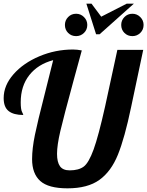

<svg xmlns="http://www.w3.org/2000/svg" viewBox="-25 -1020 803 1047"><path d="M446 -1000H474L527 -929L666 -1000H705L518 -833H499ZM329 -884Q329 -909 346.5 -927Q364 -945 390 -945Q415 -945 433 -927Q451 -909 451 -884Q451 -858 433 -840.5Q415 -823 390 -823Q364 -823 346.5 -840.5Q329 -858 329 -884ZM636 -884Q636 -909 653.5 -927Q671 -945 697 -945Q722 -945 740 -927Q758 -909 758 -884Q758 -858 740 -840.5Q722 -823 697 -823Q671 -823 653.5 -840.5Q636 -858 636 -884ZM150 -152Q150 -210 165.5 -285Q181 -360 215 -492L232 -560L265 -692Q182 -670 135 -610.5Q88 -551 88 -462Q88 -424 95 -410Q102 -396 102 -393Q49 -393 22 -414.5Q-5 -436 -5 -485Q-5 -554 48.5 -615Q102 -676 189.5 -713Q277 -750 373 -750Q395 -750 421 -745L377 -584Q322 -382 304 -305Q286 -228 286 -181Q286 -136 302 -113.5Q318 -91 355 -91Q404 -91 431.5 -111.5Q459 -132 485.5 -205Q512 -278 548 -439L615 -748H756L690 -436Q655 -268 618 -176.5Q581 -85 517 -39Q453 7 343 7Q239 7 194.5 -33Q150 -73 150 -152Z"/></svg>

Font: Lobster
Style: Regular
Weight: 400
Designer: Impallari Type
Foundry: Impallari Type
Version: Version 2.100